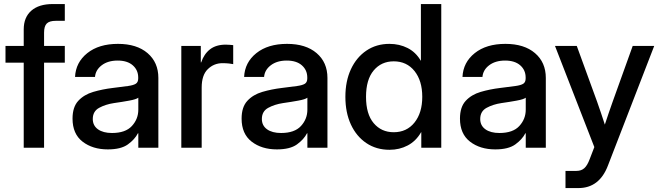

<svg xmlns="http://www.w3.org/2000/svg" viewBox="-20 -748 3344 972"><path d="M308.1 -515.6V-430.7H203.1V0H100.1V-430.7H7.8V-515.6H100.1V-599.1Q100.1 -660.2 138.4 -693.8Q176.8 -727.5 246.6 -727.5H308.1V-642.6H262.7Q230 -642.6 216.6 -628.9Q203.1 -615.2 203.1 -582.5V-515.6Z M525.9 8.3Q448.7 8.3 397.9 -31Q347.2 -70.3 347.2 -147.5Q347.2 -206.1 376.2 -237.5Q405.3 -269 451.9 -282.7Q498.5 -296.4 550.8 -302.7Q599.1 -308.6 627.4 -312.5Q655.8 -316.4 667.7 -324.2Q679.7 -332 679.7 -351.1V-355.5Q679.7 -393.1 652.3 -417.2Q625 -441.4 575.7 -441.4Q526.4 -441.4 495.1 -417.7Q463.9 -394 460.9 -358.4H359.9Q363.3 -432.1 421.9 -479Q480.5 -525.9 577.1 -525.9Q672.4 -525.9 727.1 -479Q781.7 -432.1 781.7 -353.5V0H680.2V-73.2H678.2Q662.1 -42 627.2 -16.8Q592.3 8.3 525.9 8.3ZM546.9 -74.7Q615.2 -74.7 647.7 -110.1Q680.2 -145.5 680.2 -192.9V-253.4Q669.9 -245.1 633.8 -238.5Q597.7 -231.9 556.6 -226.1Q514.2 -219.7 481.9 -202.1Q449.7 -184.6 449.7 -145.5Q449.7 -112.3 475.8 -93.5Q502 -74.7 546.9 -74.7Z M897.9 0V-515.6H996.6V-432.1H998.5Q1012.7 -474.6 1043.2 -498.3Q1073.7 -522 1123 -522Q1134.8 -522 1144.5 -521Q1154.3 -520 1160.6 -519.5V-423.3Q1154.8 -424.8 1139.6 -426.5Q1124.5 -428.2 1106.4 -428.2Q1063 -428.2 1032 -397.9Q1001 -367.7 1001 -304.7V0Z M1381.8 8.3Q1304.7 8.3 1253.9 -31Q1203.1 -70.3 1203.1 -147.5Q1203.1 -206.1 1232.2 -237.5Q1261.2 -269 1307.9 -282.7Q1354.5 -296.4 1406.7 -302.7Q1455.1 -308.6 1483.4 -312.5Q1511.7 -316.4 1523.7 -324.2Q1535.6 -332 1535.6 -351.1V-355.5Q1535.6 -393.1 1508.3 -417.2Q1481 -441.4 1431.6 -441.4Q1382.3 -441.4 1351.1 -417.7Q1319.8 -394 1316.9 -358.4H1215.8Q1219.2 -432.1 1277.8 -479Q1336.4 -525.9 1433.1 -525.9Q1528.3 -525.9 1583 -479Q1637.7 -432.1 1637.7 -353.5V0H1536.1V-73.2H1534.2Q1518.1 -42 1483.2 -16.8Q1448.2 8.3 1381.8 8.3ZM1402.8 -74.7Q1471.2 -74.7 1503.7 -110.1Q1536.1 -145.5 1536.1 -192.9V-253.4Q1525.9 -245.1 1489.7 -238.5Q1453.6 -231.9 1412.6 -226.1Q1370.1 -219.7 1337.9 -202.1Q1305.7 -184.6 1305.7 -145.5Q1305.7 -112.3 1331.8 -93.5Q1357.9 -74.7 1402.8 -74.7Z M1952.1 10.3Q1884.8 10.3 1834.5 -23.7Q1784.2 -57.6 1756.3 -117.9Q1728.5 -178.2 1728.5 -257.8Q1728.5 -337.4 1756.6 -397.7Q1784.7 -458 1835 -491.9Q1885.3 -525.9 1951.7 -525.9Q2002 -525.9 2043.5 -504.9Q2085 -483.9 2109.9 -440.9H2110.8V-727.5H2213.9V0H2112.8V-78.6H2111.8Q2085.9 -33.7 2044.2 -11.7Q2002.4 10.3 1952.1 10.3ZM1973.1 -78.6Q2039.1 -78.6 2078.4 -127.7Q2117.7 -176.8 2117.7 -257.8Q2117.7 -339.4 2078.4 -388.4Q2039.1 -437.5 1973.1 -437.5Q1910.6 -437.5 1871.8 -391.4Q1833 -345.2 1833 -257.8Q1833 -170.4 1871.8 -124.5Q1910.6 -78.6 1973.1 -78.6Z M2487.3 8.3Q2410.2 8.3 2359.4 -31Q2308.6 -70.3 2308.6 -147.5Q2308.6 -206.1 2337.6 -237.5Q2366.7 -269 2413.3 -282.7Q2460 -296.4 2512.2 -302.7Q2560.5 -308.6 2588.9 -312.5Q2617.2 -316.4 2629.2 -324.2Q2641.1 -332 2641.1 -351.1V-355.5Q2641.1 -393.1 2613.8 -417.2Q2586.4 -441.4 2537.1 -441.4Q2487.8 -441.4 2456.5 -417.7Q2425.3 -394 2422.4 -358.4H2321.3Q2324.7 -432.1 2383.3 -479Q2441.9 -525.9 2538.6 -525.9Q2633.8 -525.9 2688.5 -479Q2743.2 -432.1 2743.2 -353.5V0H2641.6V-73.2H2639.6Q2623.5 -42 2588.6 -16.8Q2553.7 8.3 2487.3 8.3ZM2508.3 -74.7Q2576.7 -74.7 2609.1 -110.1Q2641.6 -145.5 2641.6 -192.9V-253.4Q2631.3 -245.1 2595.2 -238.5Q2559.1 -231.9 2518.1 -226.1Q2475.6 -219.7 2443.4 -202.1Q2411.1 -184.6 2411.1 -145.5Q2411.1 -112.3 2437.3 -93.5Q2463.4 -74.7 2508.3 -74.7Z M2842.8 204.1V117.2H2898.4Q2922.9 117.2 2938.2 103.3Q2953.6 89.4 2965.3 57.6L2988.8 -3.4L2789.6 -515.6H2899.9L3002.9 -232.9Q3013.2 -204.1 3022.9 -175Q3032.7 -146 3042 -117.2Q3051.3 -146 3061.3 -175Q3071.3 -204.1 3081.5 -232.9L3183.1 -515.6H3292L3057.6 90.3Q3014.2 204.1 2908.2 204.1Z"/></svg>

Font: Inter Display Medium
Style: Regular
Weight: 500
Designer: Rasmus Andersson
Foundry: rsms
Version: Version 4.001;git-9221beed3